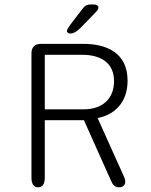

<svg xmlns="http://www.w3.org/2000/svg" viewBox="-20 -810 659 836"><path d="M285.5 -664C299.5 -664 313.5 -671.5 329 -687L397 -757C405.5 -765 408.5 -771.5 408.5 -777.5C408.5 -785.5 400 -790.5 389 -790.5H377.5C357 -790.5 349 -785 336 -767.5L287 -703.5C277 -690 271.5 -681 271.5 -675.5C271.5 -667.5 279.5 -664 285.5 -664ZM117 -578V-36C117 -8.5 127.5 5.5 146 5.5C164.5 5.5 175 -8.5 175 -36V-286.5H345.5L461 -28.5C470.5 -6 477.5 5.5 499 5.5C514.5 5.5 525.5 -3.5 525.5 -19.5C525.5 -25.5 524 -31.5 520.5 -39.5L405 -296C476.5 -309.5 535.5 -362 535.5 -458.5C535.5 -581 443 -619 343 -619H158.5C131.5 -619 117 -604.5 117 -578ZM345 -334H175V-571.5H337C421 -571.5 476.5 -535 476.5 -457C476.5 -378.5 424.5 -334 345 -334Z"/></svg>

Font: RTM Light Light
Style: Regular
Weight: 300
Designer: after Tyler Finck
Foundry: An Endless Supply
Version: Version 1.000;Glyphs 3.2.1 (3258)